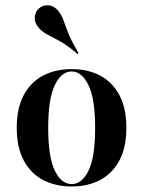

<svg xmlns="http://www.w3.org/2000/svg" viewBox="-20 -687 537 719"><path d="M248.4 11.3Q187.9 11.3 141.5 -12.9Q95.2 -37.1 69 -85.9Q42.7 -134.7 42.7 -208.1Q42.7 -282.3 69 -331Q95.2 -379.8 141.5 -404Q187.9 -428.2 248.4 -428.2Q308.9 -428.2 354.8 -404Q400.8 -379.8 427 -331Q453.2 -282.3 453.2 -208.1Q453.2 -134.7 427 -85.9Q400.8 -37.1 354.8 -12.9Q308.9 11.3 248.4 11.3ZM248.4 2.4Q287.1 2.4 311.7 -48.4Q336.3 -99.2 336.3 -208.1Q336.3 -316.9 311.3 -368.1Q286.3 -419.4 248.4 -419.4Q209.7 -419.4 185.1 -368.1Q160.5 -316.9 160.5 -208.1Q160.5 -99.2 185.1 -48.4Q209.7 2.4 248.4 2.4ZM270.2 -484.7Q233.1 -516.9 205.2 -532.3Q177.4 -547.6 157.7 -557.7Q137.9 -567.7 124.2 -583.9Q108.9 -602.4 110.1 -622.6Q111.3 -642.7 125.8 -655.6Q141.9 -669.4 162.9 -666.9Q183.9 -664.5 199.2 -645.2Q212.1 -628.2 219 -607.7Q225.8 -587.1 237.5 -558.5Q249.2 -529.8 274.2 -488.7Z"/></svg>

Font: Playfair 144pt
Style: Bold
Weight: 700
Version: Version 2.001;gftools[0.9.30]